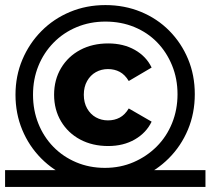

<svg xmlns="http://www.w3.org/2000/svg" viewBox="-22 -723 829 756"><path d="M-2 13V-53H787V13ZM391 3Q316 3 252 -24Q188 -51 140 -99.5Q92 -148 65.5 -212Q39 -276 39 -350Q39 -424 66 -488Q93 -552 141 -600.5Q189 -649 253.5 -676Q318 -703 393 -703Q468 -703 532.5 -676.5Q597 -650 644.5 -602Q692 -554 718.5 -490.5Q745 -427 745 -352Q745 -277 718 -212.5Q691 -148 642.5 -99.5Q594 -51 530 -24Q466 3 391 3ZM391 -62Q452 -62 504 -84.5Q556 -107 595 -146Q634 -185 655.5 -238Q677 -291 677 -352Q677 -413 655.5 -465.5Q634 -518 596.5 -556.5Q559 -595 507 -616.5Q455 -638 393 -638Q332 -638 279.5 -616Q227 -594 188.5 -554.5Q150 -515 129 -463Q108 -411 108 -350Q108 -289 129 -236.5Q150 -184 188 -145Q226 -106 278 -84Q330 -62 391 -62ZM404 -148Q342 -148 294 -173.5Q246 -199 218.5 -245Q191 -291 191 -350Q191 -409 218.5 -455Q246 -501 294 -526.5Q342 -552 404 -552Q464 -552 509 -526.5Q554 -501 575 -457L485 -404Q470 -429 449.5 -440Q429 -451 403 -451Q377 -451 355.5 -439Q334 -427 321 -404Q308 -381 308 -350Q308 -319 321 -296Q334 -273 355.5 -261Q377 -249 403 -249Q429 -249 449.5 -260Q470 -271 485 -296L575 -244Q554 -200 509 -174Q464 -148 404 -148Z"/></svg>

Font: Montserrat Underline Thin
Style: Bold
Weight: 700
Version: Version 9.000